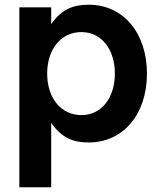

<svg xmlns="http://www.w3.org/2000/svg" viewBox="-20 -592 683 814"><path d="M356 -572C290 -572 242 -553 197 -490V-561H62V202H197V-71C242 -7 290 12 356 12C503 12 603 -108 603 -280C603 -452 503 -572 356 -572ZM180 -280C180 -384 239 -456 325 -456C411 -456 467 -382 467 -280C467 -178 411 -104 325 -104C239 -104 180 -176 180 -280Z"/></svg>

Font: Swile Sans
Style: Bold
Weight: 700
Designer: Lord
Foundry: Lord
Version: Version 1.477;FEAKit 1.0